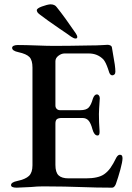

<svg xmlns="http://www.w3.org/2000/svg" viewBox="-20 -862 608 887"><path d="M31 -7Q31 -20 60 -26Q98 -34 114 -49.5Q130 -65 130 -98V-550Q130 -584 116 -598.5Q102 -613 65 -621Q36 -627 36 -641Q36 -647 43 -650.5Q50 -654 62 -654Q97 -654 149 -652Q199 -650 229 -650Q296 -650 394 -652Q427 -652 450.5 -653.5Q474 -655 477 -655Q484 -655 490 -652Q496 -649 497 -643L502 -613Q513 -556 513 -531Q513 -522 508.5 -518Q504 -514 499 -514Q490 -514 485 -526Q484 -530 478.5 -545.5Q473 -561 468 -571Q463 -581 458 -587Q431 -615 390 -615H278Q264 -615 250 -604.5Q236 -594 236 -579V-375Q236 -365 242 -359Q248 -353 257 -353H351Q378 -353 389.5 -365Q401 -377 409 -406Q416 -426 428 -426Q433 -426 437 -421Q441 -416 441 -408Q437 -352 437 -335Q437 -298 440 -256V-252Q440 -236 431 -236Q415 -236 407 -265Q400 -292 389.5 -304.5Q379 -317 360 -317H267Q250 -317 243 -311.5Q236 -306 236 -291V-100Q236 -66 250.5 -52Q265 -38 297 -38H376Q434 -38 461 -57Q477 -68 490 -86Q503 -104 518 -135Q526 -148 535 -147Q546 -147 546 -131Q546 -115 536 -78.5Q526 -42 515 -11Q508 5 498 5Q428 5 348 2Q321 1 278.5 0Q236 -1 180 -1Q152 -1 123 2Q66 5 57 5Q31 5 31 -7ZM308 -693Q292 -705 256 -729Q196 -770 165 -794Q157 -800 154 -804Q151 -808 150 -814Q149 -823 173.5 -832Q198 -841 213 -842Q233 -842 242 -829Q279 -783 330 -708Q337 -698 337 -691Q337 -684 329 -684Q321 -684 308 -693Z"/></svg>

Font: EB Garamond Medium
Style: Regular
Weight: 500
Designer: Georg Duffner and Octavio Pardo
Foundry: Georg Duffner
Version: Version 1.000